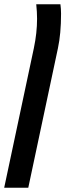

<svg xmlns="http://www.w3.org/2000/svg" viewBox="-74 -651 337 907"><path d="M101.1 -562Q101.1 -594.2 97.2 -630.9H211.4Q214.4 -608.9 214.4 -586.4Q214.4 -491.7 199.7 -423.3L59.6 235.8H-54.2L85.9 -423.3Q101.1 -495.6 101.1 -562Z"/></svg>

Font: Viking Open Sans Light
Style: Bold Italic
Weight: 600
Italic angle: -12°
Foundry: Ascender Corporation
Version: Version 2.000